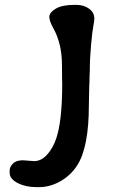

<svg xmlns="http://www.w3.org/2000/svg" viewBox="-20 -708 474 785"><path d="M139.2 57.1H128.4Q85 57.1 52.2 40.3Q19.5 23.4 19.5 -1.5V-10.7Q19.5 -25.9 33 -39.3Q46.4 -52.7 73.2 -52.7L119.6 -49.3Q148.4 -49.3 171.9 -75Q195.3 -100.6 209 -139.2Q234.4 -211.4 234.4 -366.7L233.9 -378.4Q233.4 -390.1 233.4 -438.7Q233.4 -487.3 224.1 -525.1Q214.8 -563 198.2 -592.3Q181.6 -621.6 181.6 -639.2Q181.6 -656.7 207.8 -672.4Q233.9 -688 282.7 -688H293.5Q322.3 -688 344 -672.6Q365.7 -657.2 365.7 -631.8Q365.7 -622.6 361.6 -601.6Q357.4 -580.6 352.3 -524.7Q347.2 -468.8 347.2 -419.4L346.2 -396Q345.7 -384.3 345.7 -372.6L344.7 -349.1L343.3 -277.8Q343.3 -106.4 295.9 -32.2Q269.5 8.8 227.1 33Q184.6 57.1 139.2 57.1Z"/></svg>

Font: Averia Libre
Style: Regular
Weight: 400
Version: Version 1.002